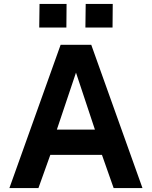

<svg xmlns="http://www.w3.org/2000/svg" viewBox="-20 -949 766 969"><path d="M27.5 0 286 -723H440.5L699 0H553.5L494.5 -167.5H234L174 0ZM267 -295H459L363.5 -582.5ZM411 -810 412.5 -929H549L548 -810ZM178 -810 179.5 -929H316L315 -810Z"/></svg>

Font: Public Sans Thin
Style: Bold
Weight: 700
Version: Version 2.001